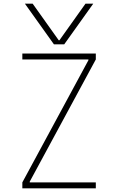

<svg xmlns="http://www.w3.org/2000/svg" viewBox="-20 -1020 640 1040"><path d="M115 -1000H157L298 -802H302L443 -1000H485L328 -780H272ZM101 0V-32L459 -694V-698H101V-730H499V-698L141 -36V-32H499V0Z"/></svg>

Font: M PLUS Code Latin Expanded ExtraLight
Style: Regular
Weight: 250
Width: 7
Designer: Coji Morishita
Foundry: UNDERFOREST DESIGN
Version: Version 1.002; ttfautohint (v1.8.3)